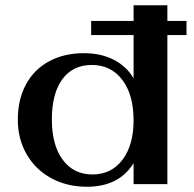

<svg xmlns="http://www.w3.org/2000/svg" viewBox="-20 -703 742 733"><path d="M692 -569H619V0H490V-80Q434 10 312 10Q236 10 176 -22.5Q116 -55 82 -113.5Q48 -172 48 -246Q48 -323 79 -380.5Q110 -438 167.5 -469Q225 -500 300 -500Q365 -500 414 -475Q463 -450 490 -404V-569H328V-623H490V-683H619V-623H692ZM490 -244Q490 -341 447 -398Q404 -455 330 -455Q258 -455 218 -400.5Q178 -346 178 -247Q178 -149 219.5 -93Q261 -37 333 -37Q405 -37 447.5 -93Q490 -149 490 -244Z"/></svg>

Font: Fahkwang SemiBold
Style: Regular
Weight: 600
Designer: Suppakit Chalermlarp | Katatrad Co.,Ltd.
Foundry: Cadson Demak Co.,Ltd.
Version: Version 1.000; ttfautohint (v1.6)